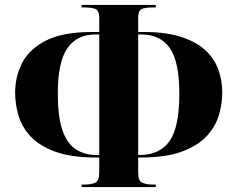

<svg xmlns="http://www.w3.org/2000/svg" viewBox="-20 -744 916 774"><path d="M309 10V0H322Q346 0 363 -7Q380 -14 380 -48V-109H369Q266 -109 201.5 -133Q137 -157 102 -195.5Q67 -234 54 -280Q41 -326 41 -371Q41 -436 70 -491.5Q99 -547 166.5 -581Q234 -615 350 -615H380V-672Q380 -703 363 -708.5Q346 -714 322 -714H309V-724H608V-714H595Q569 -714 553 -708.5Q537 -703 537 -672V-615H560Q650 -615 711 -595Q772 -575 808 -541.5Q844 -508 860 -464Q876 -420 876 -371Q876 -326 862.5 -280Q849 -234 813.5 -195.5Q778 -157 713.5 -133Q649 -109 545 -109H537V-48Q537 -14 554 -7Q571 0 595 0H608V10ZM380 -119V-605H364Q290 -605 251.5 -549.5Q213 -494 213 -367Q213 -275 231 -221Q249 -167 284.5 -143Q320 -119 372 -119ZM537 -119H542Q623 -119 663 -174.5Q703 -230 703 -367Q703 -494 665 -549.5Q627 -605 550 -605H537Z"/></svg>

Font: Noto Serif Display SemiCondensed ExtraBold
Style: Regular
Weight: 800
Width: 4
Designer: Monotype Design Team
Foundry: Monotype Imaging Inc.
Version: Version 2.009